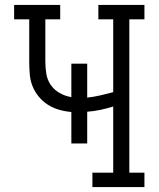

<svg xmlns="http://www.w3.org/2000/svg" viewBox="-20 -755 640 775"><path d="M353 0V-58H437V-325Q411 -317 385 -311.5Q359 -306 332 -304V-176H268V-303Q243 -305 218.5 -312Q194 -319 173 -332.5Q152 -346 136 -365.5Q120 -385 111 -408Q102 -431 100 -456.5Q98 -482 98 -507V-677H37V-735H223V-677H163V-507Q163 -482 167 -457Q171 -432 185 -412Q199 -392 221 -379.5Q243 -367 268 -363V-498H332V-361Q359 -364 385 -370Q411 -376 437 -383V-677H377V-735H563V-677H502V-58H563V0Z"/></svg>

Font: Iosevka Etoile Light
Style: Regular
Weight: 300
Designer: Belleve Invis
Foundry: Belleve Invis
Version: Version 25.0.1; ttfautohint (v1.8.4)